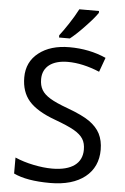

<svg xmlns="http://www.w3.org/2000/svg" viewBox="-62 -975 672 1029"><g transform="rotate(5 274.5 -460.5)"><path d="M227.1 -771H285.2C305.7 -787.1 331.1 -810.5 361.3 -842.3C391.6 -874 414.1 -899.9 428.2 -920.9V-931.2H322.3C309.1 -905.8 293.5 -878.9 274.4 -850.1C255.4 -821.3 239.3 -798.8 227.1 -783.2ZM502 -190.9C502 -224.1 495.6 -252.9 483.4 -276.9C471.2 -300.8 451.7 -321.8 425.8 -340.3C399.9 -358.4 360.4 -377.4 307.1 -397C262.7 -413.1 230.5 -427.7 210 -440.4C168.5 -465.8 150.9 -494.1 150.9 -541C150.9 -606.9 201.7 -645 286.1 -645C338.9 -645 396 -632.3 457 -606.9L484.9 -684.1C424.8 -710.9 359.4 -724.1 288.1 -724.1C219.7 -724.1 164.6 -707.5 123 -674.8C81.1 -642.1 60.1 -597.7 60.1 -542C60.1 -490.2 74.2 -448.2 102.5 -415.5C130.9 -382.8 178.2 -354 244.1 -330.1C290.5 -313 325.7 -297.9 348.6 -284.7C394.5 -257.8 412.1 -230.5 412.1 -183.1C412.1 -111.3 357.9 -67.9 251 -67.9C219.7 -67.9 186 -71.8 150.4 -79.1C114.3 -86.4 81.1 -96.7 50.8 -109.9V-23.9C97.2 -1.5 162.6 9.8 247.1 9.8C327.1 9.8 389.6 -8.3 434.6 -43.9C479.5 -79.6 502 -128.9 502 -190.9Z"/></g></svg>

Font: Noto Reveo Sans
Style: Regular
Weight: 400
Designer: Monotype Design team
Foundry: Monotype Imaging Inc.
Version: Version 1.04